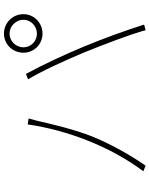

<svg xmlns="http://www.w3.org/2000/svg" viewBox="90 -876 775 996"><g transform="rotate(-90 478.0 -378.5)"><path d="M730 -645C730 -684 762 -717 801 -717C840 -717 873 -684 873 -645C873 -606 840 -575 801 -575C762 -575 730 -606 730 -645ZM702 -645C702 -590 746 -546 801 -546C857 -546 902 -590 902 -645C902 -701 857 -746 801 -746C746 -746 702 -701 702 -645ZM87 -23 116 -11C173 -93 221 -181 257 -263C304 -370 337 -522 349 -574C354 -593 357 -602 361 -618L330 -623C301 -417 213 -190 87 -23ZM703 -331C744 -230 797 -92 819 -11L848 -19C783 -223 694 -443 592 -632L564 -621C606 -552 663 -427 703 -331Z"/></g></svg>

Font: Kinto Sans Thin
Style: Regular
Weight: 100
Designer: Authors: Ryoko NISHIZUKA  (kana & ideographs); Paul D. Hunt (Latin, Greek & Cyrillic); Wenlong ZHANG  (bopomofo); Sandol
Foundry: Adobe Systems Incorporated, ookami Inc.
Version: Version 0.001